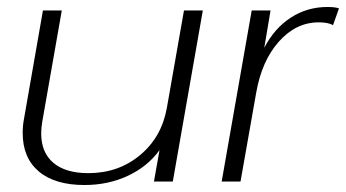

<svg xmlns="http://www.w3.org/2000/svg" viewBox="-20 -520 991 550"><path d="M45 -139Q45 -161 49 -181L103 -490H157L101 -171Q98 -153 98 -138Q98 -83 133 -53.5Q168 -24 233 -24Q319 -24 381 -75.5Q443 -127 458 -211L507 -490H561L475 0H421L437 -90Q403 -43 346.5 -16.5Q290 10 222 10Q137 10 91 -29Q45 -68 45 -139Z M701 -490H755L737 -383Q766 -439 813 -469.5Q860 -500 918 -500Q940 -500 951 -496L934 -448Q920 -456 893 -456Q828 -456 779 -401Q730 -346 714 -255L669 0H615Z"/></svg>

Font: Fahkwang ExtraLight
Style: Italic
Weight: 275
Italic angle: -10°
Designer: Suppakit Chalermlarp | Katatrad Co.,Ltd.
Foundry: Cadson Demak Co.,Ltd.
Version: Version 1.000; ttfautohint (v1.6)